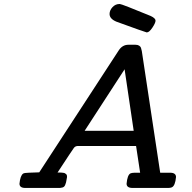

<svg xmlns="http://www.w3.org/2000/svg" viewBox="-20 -928 948 948"><path d="M76.2 -21Q80.1 -61 94.2 -70.8Q100.1 -74.7 122.1 -75.2Q140.1 -75.2 173.8 -77.1L566.9 -680.2Q585 -707 613.8 -707H648.9Q660.2 -707 667 -702.6Q673.8 -698.2 676 -692.1Q678.2 -686 680.2 -675.8L771 -75.2H819.8Q848.6 -75.2 849.1 -54.2Q845.2 -10.3 828.1 -2.9Q820.3 0 811 0H634.8Q605 0 605 -21Q608.9 -64 624 -71.8Q629.9 -74.7 644 -75.2H671.9L651.9 -207H361.8Q350.6 -206.1 344.2 -196.8Q341.3 -193.8 264.2 -76.2Q267.1 -76.2 273.9 -76.2Q280.8 -76.2 283.9 -75.7Q287.1 -75.2 292.5 -74.7Q297.9 -74.2 300.5 -72.5Q303.2 -70.8 306.2 -68.4Q309.1 -65.9 310.1 -62.5Q311 -59.1 311 -54.2Q311 -50.3 306.2 -27.8Q302.2 -11.7 296.1 -6.3Q290 -1 275.9 0H105Q76.2 0 76.2 -21ZM397.9 -282.2H640.1L595.2 -585.9ZM521 -858.9Q521 -877 535.4 -892.6Q549.8 -908.2 569.8 -908.2H571.8Q580.6 -908.2 724.1 -849.1Q748 -837.9 748 -826.2Q748 -814.9 732.4 -791.5Q716.8 -768.1 705.1 -768.1H704.1Q700.2 -768.1 555.2 -820.8Q521 -835 521 -858.9Z"/></svg>

Font: CMU Concrete
Style: BoldItalic
Weight: 700
Italic angle: -14.04°
Version: Version 0.7.0